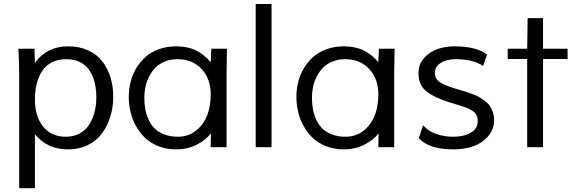

<svg xmlns="http://www.w3.org/2000/svg" viewBox="-20 -749 2940 977"><path d="M157.7 -65.9V208.5H77.6V-370.1Q77.6 -424.3 73.7 -501H155.3L157.7 -429.7Q219.7 -513.2 326.2 -513.2Q383.3 -513.2 428 -492.9Q472.7 -472.7 500.2 -437Q527.8 -401.4 542 -356Q556.2 -310.5 556.2 -257.3Q556.2 -203.6 541.5 -155.8Q526.9 -107.9 499 -70.3Q471.2 -32.7 426.5 -10.7Q381.8 11.2 326.2 11.2Q220.7 11.2 157.7 -65.9ZM157.7 -241.2Q157.7 -157.7 199 -105.5Q240.2 -53.2 314.5 -53.2Q354 -53.2 384.8 -69.6Q415.5 -85.9 433.6 -114.5Q451.7 -143.1 460.9 -178.5Q470.2 -213.9 470.2 -254.4Q470.2 -293.9 462.2 -327.1Q454.1 -360.4 437 -388.2Q419.9 -416 389.4 -431.9Q358.9 -447.8 317.4 -447.8Q273.9 -447.8 242.2 -430.9Q210.4 -414.1 192.4 -384.5Q174.3 -355 166 -319.3Q157.7 -283.7 157.7 -241.2Z M876 -513.2Q934.6 -513.2 976.8 -492.7Q1019 -472.2 1052.2 -432.1L1055.2 -501H1134.8L1132.8 -377.4V0H1052.2L1053.2 -70.3Q1027.3 -36.1 980.5 -12.5Q933.6 11.2 877 11.2Q828.1 11.2 787.4 -4.6Q746.6 -20.5 719 -46.6Q691.4 -72.8 672.1 -107.7Q652.8 -142.6 644 -179.9Q635.3 -217.3 635.3 -255.9Q635.3 -295.4 644.5 -332.5Q653.8 -369.6 673.6 -402.3Q693.4 -435.1 721.2 -459.7Q749 -484.4 789.1 -498.8Q829.1 -513.2 876 -513.2ZM885.3 -53.2Q956.5 -53.2 1003.9 -110.1Q1051.3 -167 1052.2 -268.6Q1052.2 -348.1 1005.9 -397.9Q959.5 -447.8 882.3 -447.8Q848.1 -447.8 819.6 -436.3Q791 -424.8 771.7 -405.5Q752.4 -386.2 739.3 -360.6Q726.1 -335 720.2 -307.6Q714.4 -280.3 714.4 -252Q714.4 -222.7 718.8 -196.3Q723.1 -169.9 734.9 -143.1Q746.6 -116.2 765.1 -96.9Q783.7 -77.6 814.5 -65.4Q845.2 -53.2 885.3 -53.2Z M1281.2 -728.5H1361.8V0H1281.2Z M1729 -513.2Q1787.6 -513.2 1829.8 -492.7Q1872.1 -472.2 1905.3 -432.1L1908.2 -501H1987.8L1985.8 -377.4V0H1905.3L1906.2 -70.3Q1880.4 -36.1 1833.5 -12.5Q1786.6 11.2 1730 11.2Q1681.2 11.2 1640.4 -4.6Q1599.6 -20.5 1572 -46.6Q1544.4 -72.8 1525.1 -107.7Q1505.9 -142.6 1497.1 -179.9Q1488.3 -217.3 1488.3 -255.9Q1488.3 -295.4 1497.6 -332.5Q1506.8 -369.6 1526.6 -402.3Q1546.4 -435.1 1574.2 -459.7Q1602.1 -484.4 1642.1 -498.8Q1682.1 -513.2 1729 -513.2ZM1738.3 -53.2Q1809.6 -53.2 1856.9 -110.1Q1904.3 -167 1905.3 -268.6Q1905.3 -348.1 1858.9 -397.9Q1812.5 -447.8 1735.4 -447.8Q1701.2 -447.8 1672.6 -436.3Q1644 -424.8 1624.8 -405.5Q1605.5 -386.2 1592.3 -360.6Q1579.1 -335 1573.2 -307.6Q1567.4 -280.3 1567.4 -252Q1567.4 -222.7 1571.8 -196.3Q1576.2 -169.9 1587.9 -143.1Q1599.6 -116.2 1618.2 -96.9Q1636.7 -77.6 1667.5 -65.4Q1698.2 -53.2 1738.3 -53.2Z M2458.5 -470.7 2438 -413.6Q2387.7 -447.8 2297.4 -447.8Q2252 -447.8 2222.4 -428.7Q2192.9 -409.7 2192.9 -377.9Q2192.9 -347.2 2219 -330.3Q2245.1 -313.5 2297.4 -297.9Q2303.2 -295.9 2315.4 -292.5Q2337.9 -286.1 2350.1 -282.2Q2362.3 -278.3 2384.3 -270.3Q2406.2 -262.2 2418.7 -254.9Q2431.2 -247.6 2447.5 -235.4Q2463.9 -223.1 2472.7 -210Q2481.4 -196.8 2487.8 -178.2Q2494.1 -159.7 2494.1 -138.7Q2494.1 -90.3 2463.9 -55.4Q2433.6 -20.5 2387.9 -4.6Q2342.3 11.2 2288.1 11.2Q2162.1 11.2 2111.3 -45.9L2132.8 -111.8Q2157.7 -82 2199 -67.6Q2240.2 -53.2 2285.2 -53.2Q2341.3 -53.2 2376.2 -74Q2411.1 -94.7 2411.1 -132.8Q2411.1 -144 2408 -153.3Q2404.8 -162.6 2400.6 -169.4Q2396.5 -176.3 2387.5 -182.6Q2378.4 -189 2370.8 -193.1Q2363.3 -197.3 2349.1 -202.4Q2335 -207.5 2325.4 -210.4Q2315.9 -213.4 2297.6 -219Q2279.3 -224.6 2268.1 -228Q2186.5 -253.9 2147.9 -285.9Q2109.4 -317.9 2109.4 -376.5Q2109.4 -420.9 2136.7 -452.6Q2164.1 -484.4 2204.6 -498.8Q2245.1 -513.2 2293 -513.2Q2404.8 -513.2 2458.5 -470.7Z M2662.6 0V-448.7H2563.5V-501H2662.6L2665 -656.7H2743.2V-501H2868.2V-448.7H2743.2V0Z"/></svg>

Font: RGR Online_21
Style: Regular
Weight: 400
Italic angle: -12°
Designer: vernon adams
Foundry: vernon adams
Version: Version 1.000